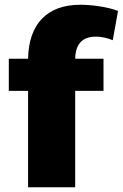

<svg xmlns="http://www.w3.org/2000/svg" viewBox="-20 -787 516 807"><path d="M17 -540H98Q100 -648 155 -707Q212 -767 318 -767Q357 -767 401 -760Q445 -753 476 -741L454 -618Q437 -625 419 -629Q401 -633 384 -633Q339 -633 318 -609Q297 -586 296 -540H415V-405H296V0H98V-405H17Z"/></svg>

Font: Pathway Extreme 8pt Thin 12pt ExtraBold
Style: Regular
Weight: 800
Version: Version 1.001;gftools[0.9.26]